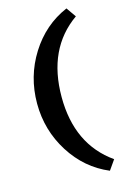

<svg xmlns="http://www.w3.org/2000/svg" viewBox="-126 -771 634 953"><g transform="rotate(-15 191.0 -294.0)"><path d="M316 123Q197 73 125 -41Q53 -155 53 -292Q53 -431 125 -545.5Q197 -660 316 -711L351 -661Q179 -540 179 -292Q179 -48 351 73Z"/></g></svg>

Font: EauTest
Style: Bold
Weight: 700
Designer: Christian Thalmann (Catharsis Fonts)
Version: Version 0.001;PS 000.001;hotconv 1.0.88;makeotf.lib2.5.64775